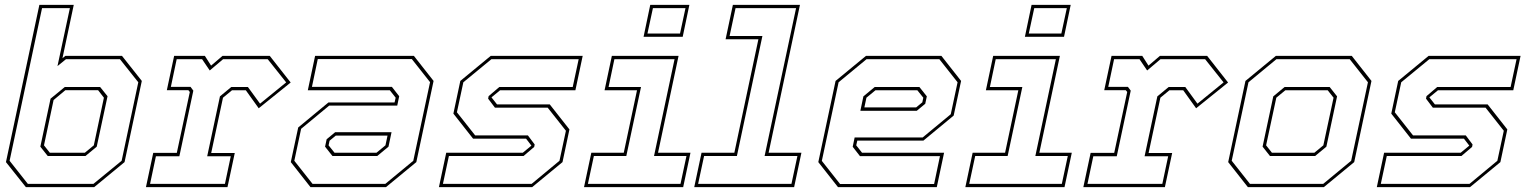

<svg xmlns="http://www.w3.org/2000/svg" viewBox="-20 -770 6284 790"><path d="M86.5 0 4.5 -103 142 -750H283.5L237 -530.5L249 -540H482L563.5 -437L492.5 -103L367.5 0ZM176.5 -128 146 -166.5 188 -364 246.5 -412H392L422.5 -374L378 -166.5L331.5 -128ZM185 -141.5H329L366 -172L407.5 -368L383.5 -399H249L200.5 -358.5L161 -172ZM94.5 -13.5H364.5L480.5 -108.5L549 -431.5L473.5 -526.5H251.5L216.5 -498L267.5 -736.5H153L19.5 -108.5Z M580.5 0 610.5 -141H707.5L761 -391.5L755 -399H666.5L696.5 -540H823L848.5 -500L895.5 -540H1090L1176 -430.5L1044.5 -324.5L991.5 -398.5H934.5L897.5 -368L849 -140.5H946L916 0ZM597.5 -13.5H905.5L929.5 -127H832.5L885 -373.5L931.5 -412H1000L1050 -343.5L1157.5 -431L1081.5 -526.5H898L843 -480L811.5 -526.5H707L683 -412.5H764L775.5 -397L718 -127H621.5Z M1257.5 0 1176.5 -103 1207 -245.5 1331.5 -348.5H1603.5L1608 -368L1584 -398.5H1246.5L1276.5 -540H1683L1764 -437L1693 -103L1568 0ZM1348 -128 1317.5 -166.5 1324 -197 1359 -226H1591L1578.5 -166.5L1532 -128ZM1266 -13.5H1565.5L1680.5 -108.5L1749.5 -432L1674.5 -527H1287.5L1263.5 -412.5H1592.5L1622.5 -374L1614.5 -335.5H1334.5L1219 -240L1191 -108.5ZM1356.5 -141.5H1529L1566 -172L1574.5 -212H1361.5L1336 -191L1332 -172Z M1786 0 1816 -141.5H2131L2168 -172L2167.5 -169.5L2144.5 -199.5H1926.5L1845.5 -302.5L1874 -437L1999 -540H2377.5L2347.5 -398.5H2037.5L2000.5 -368L2001 -371L2025 -340.5H2242L2323 -237.5L2294.5 -103L2169.5 0ZM1802.5 -13.5H2167.5L2282 -108.5L2308.5 -232L2233.5 -327H2016.5L1988.5 -364L1990.5 -374.5L2034.5 -412H2336.5L2361 -526.5H2002L1886.5 -431.5L1860 -308L1935 -213H2152L2180 -175.5L2178 -165.5L2134 -128H1827Z M2628 -618.5 2655.5 -750H2816.5L2789 -618.5ZM2644 -632H2778L2800.5 -736.5H2666.5ZM2383 0 2413 -141.5H2546.5L2601 -398.5H2467.5L2497.5 -540H2772L2687.5 -141.5H2821L2791 0ZM2399 -13.5H2780L2804.5 -128H2671L2755.5 -526.5H2508L2484 -412H2617.5L2557 -128H2423.5Z M2836.5 0 2866.5 -141.5H3001.5L3100.5 -608.5H2965.5L2995.5 -750H3271.5L3142.5 -141.5H3277.5L3247.5 0ZM2852.5 -13.5H3236.5L3261 -128H3126L3255.5 -736.5H3006.5L2982 -622H3117L3012 -128H2877Z M3853.5 -540 3934.5 -437 3904 -294.5 3779.5 -191.5H3507.5L3503 -172L3527 -141.5H3864.5L3834.5 0H3428L3347 -103L3418 -437L3543 -540ZM3763 -412 3793.5 -373.5 3787 -343 3752 -314H3520L3532.5 -373.5L3579 -412ZM3845 -526.5H3545.5L3430.5 -431.5L3361.5 -108L3436.5 -13H3823.5L3847.5 -127.5H3518.5L3488.5 -166L3496.5 -204.5H3776.5L3892 -300L3920 -431.5ZM3754.5 -398.5H3582L3545 -368L3536.5 -328H3749.5L3775 -349L3779 -368Z M4197 -618.5 4224.5 -750H4385.5L4358 -618.5ZM4213 -632H4347L4369.5 -736.5H4235.5ZM3952 0 3982 -141.5H4115.5L4170 -398.5H4036.5L4066.5 -540H4341L4256.5 -141.5H4390L4360 0ZM3968 -13.5H4349L4373.5 -128H4240L4324.5 -526.5H4077L4053 -412H4186.5L4126 -128H3992.5Z M4437.5 0 4467.5 -141H4564.5L4618 -391.5L4612 -399H4523.5L4553.5 -540H4680L4705.5 -500L4752.5 -540H4947L5033 -430.5L4901.5 -324.5L4848.5 -398.5H4791.5L4754.5 -368L4706 -140.5H4803L4773 0ZM4454.5 -13.5H4762.5L4786.5 -127H4689.5L4742 -373.5L4788.5 -412H4857L4907 -343.5L5014.5 -431L4938.5 -526.5H4755L4700 -480L4668.5 -526.5H4564L4540 -412.5H4621L4632.5 -397L4575 -127H4478.5Z M5114.5 0 5033.5 -103 5104.5 -437 5229.5 -540H5542L5623 -437L5552 -103L5427 0ZM5123 -13.5H5424.5L5539.5 -108.5L5608.5 -431.5L5533.5 -526.5H5232L5117 -431.5L5048 -108.5ZM5205.5 -128 5175 -166.5 5219 -373.5 5265.5 -412H5451L5481.5 -373.5L5437.5 -166.5L5391 -128ZM5213.5 -141.5H5388L5425 -172L5467 -368L5443 -398.5H5268.5L5231.5 -368L5189.5 -172Z M5645 0 5675 -141.5H5990L6027 -172L6026.5 -169.5L6003.5 -199.5H5785.5L5704.5 -302.5L5733 -437L5858 -540H6236.5L6206.5 -398.5H5896.5L5859.5 -368L5860 -371L5884 -340.5H6101L6182 -237.5L6153.5 -103L6028.5 0ZM5661.5 -13.5H6026.5L6141 -108.5L6167.5 -232L6092.5 -327H5875.5L5847.5 -364L5849.5 -374.5L5893.5 -412H6195.5L6220 -526.5H5861L5745.5 -431.5L5719 -308L5794 -213H6011L6039 -175.5L6037 -165.5L5993 -128H5686Z"/></svg>

Font: Tourney Thin
Style: Italic
Weight: 100
Italic angle: -12°
Designer: Tyler Finck
Foundry: Etcetera Type Co
Version: Version 1.015